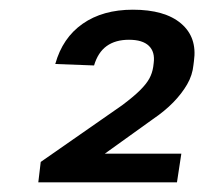

<svg xmlns="http://www.w3.org/2000/svg" viewBox="-20 -806 421 396"><path d="M64 -472 232 -589Q256 -607 269 -620Q282 -633 288 -644Q294 -655 296 -668L297 -676Q300 -699 287 -711.5Q274 -724 246 -724Q218 -724 200 -711Q182 -698 174 -671L94 -674Q109 -728 150.5 -757Q192 -786 254 -786Q320 -786 353.5 -757.5Q387 -729 380 -680L379 -672Q377 -651 366 -632Q355 -613 337.5 -595Q320 -577 295 -560L132 -443L143 -489H354L345 -430H59Z"/></svg>

Font: Pathway Extreme 28pt Medium
Style: Italic
Weight: 500
Italic angle: -8°
Designer: Eduardo Rodriguez Tunni
Foundry: Eduardo Rodriguez Tunni
Version: Version 1.001;gftools[0.9.26]